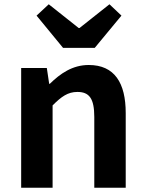

<svg xmlns="http://www.w3.org/2000/svg" viewBox="-20 -878 681 898"><path d="M79 0H226V-385C267 -426 297 -448 342 -448C397 -448 421 -418 421 -331V0H568V-349C568 -490 516 -574 395 -574C319 -574 262 -534 213 -486H210L199 -560H79ZM275 -654H423L548 -805L492 -858L352 -747H348L208 -858L151 -805Z"/></svg>

Font: Noto Sans Mono CJK HK
Style: Bold
Weight: 700
Designer: Ryoko NISHIZUKA 西塚涼子 (kana, bopomofo & ideographs); Paul D. Hunt (Latin, Greek & Cyrillic); Sandoll Communications 산돌커뮤니
Foundry: Adobe
Version: Version 2.004;hotconv 1.0.118;makeotfexe 2.5.65603